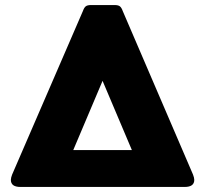

<svg xmlns="http://www.w3.org/2000/svg" viewBox="-20 -740 813 760"><path d="M23 -28Q23 -36 28 -49L308 -696Q313 -710 319.5 -715Q326 -720 340 -720H434Q448 -720 454.5 -715Q461 -710 466 -696L744 -49Q749 -36 749 -28Q749 0 711 0H61Q23 0 23 -28ZM502 -146 386 -420 270 -146Z"/></svg>

Font: Mitr SemiBold
Style: Regular
Weight: 600
Designer: Thanarat Vachiruckul
Foundry: Cadson Demak
Version: Version 1.003